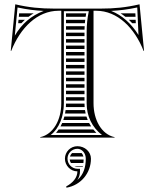

<svg xmlns="http://www.w3.org/2000/svg" viewBox="-20 -640 720 893"><path d="M340 135H365L365.8 132H326.1C330.4 133.9 335.1 135 340 135ZM309.9 118H368C368.5 112.8 368.9 107.5 369 102H304.2C304.9 107.8 306.9 113.3 309.9 118ZM315.1 72C310.6 76.3 307.2 81.8 305.4 88H367.9C366.4 81.7 363.6 76.2 359.9 72ZM340 157C340 187 318 211 288 227L289 233C355.6 221.6 403 165.4 403 98C403 66 374.8 40 340 40C308 40 282 66 282 98C282 130 308 157 340 157ZM340 145C314.9 145 294 123.6 294 98C294 72.6 314.6 52 340 52C361.5 52 379 72.6 379 98C379 137.5 368.3 172.4 339.9 197.3C347.7 185 352 171.8 352 157V145ZM287 -202H373V-218H287ZM287 -188V-172H373V-188ZM287 -562H378.3C379.1 -567.3 380 -572.7 380.9 -578H287ZM287 -548V-532H374.8C375.2 -537.4 375.8 -542.7 376.4 -548ZM287 -518V-502H373.1C373.3 -507.4 373.5 -512.7 373.8 -518ZM287 -488V-472H373V-488ZM287 -458V-442H373V-458ZM287 -428V-412H373V-428ZM287 -398V-382H373V-398ZM287 -368V-352H373V-368ZM287 -338V-322H373V-338ZM287 -308V-292H373V-308ZM287 -278V-262H373V-278ZM287 -248V-232H373V-248ZM387.9 -82C385.7 -87.2 383.8 -92.6 382.1 -98H279.4C278 -92.6 276.4 -87.2 274.6 -82ZM394.5 -68H269.3C266.9 -62.5 264.3 -57.2 261.5 -52H403.9C400.5 -57.2 397.3 -62.5 394.5 -68ZM414 -38H253C249.2 -32.4 245.1 -27 240.7 -22H428.1C423.1 -27.2 418.4 -32.5 414 -38ZM373 -158H287C287 -152.6 286.8 -147.3 286.4 -142H373.7C373.3 -147.3 373.1 -152.6 373 -158ZM375.3 -128H285.1C284.4 -122.6 283.6 -117.3 282.5 -112H378.3C377.1 -117.2 376.1 -122.6 375.3 -128ZM609.6 -578H540.8C548.5 -573.1 555.9 -567.7 563 -562H610.3ZM610.9 -548H579.2C584.7 -542.9 589.9 -537.5 595 -532H611.6ZM136.7 -578H69L67.5 -562H112.8C120.5 -567.8 128.4 -573.1 136.7 -578ZM95.7 -548H66.1C65.6 -542.7 65.1 -537.3 64.6 -532H79.4C84.6 -537.6 90.1 -542.9 95.7 -548ZM265 -160C265 -82.9 228.7 -15.5 167 -2V0H513V-2C451.3 -15.5 415 -82.9 415 -160V-590H427C526.8 -590 605.8 -510.1 648 -403H650L629 -620C566.3 -605.2 511.5 -600 447 -600H233C168.5 -600 113.7 -605.2 51 -620L30 -403H32C74.2 -510.1 153.2 -590 253 -590H265ZM183.3 -589.2C124.2 -566.8 81.1 -529 48.9 -474.2L61.6 -605.3C105.1 -595.8 142 -591.3 183.3 -589.2ZM496.7 -589.2C537.7 -591.3 576.9 -596.3 618.4 -605.3L624.1 -477.2C591.3 -529.3 548.3 -569.3 496.7 -589.2ZM277 -160V-588H393C386.2 -554 383 -524.7 383 -490V-160C383 -100.1 407.4 -48.8 454.4 -12H215.6C256.2 -43.8 277 -99.7 277 -160Z"/></svg>

Font: SortefaxS02
Style: Medium
Weight: 500
Designer: gluk
Foundry: gluk
Version: Version 0.261